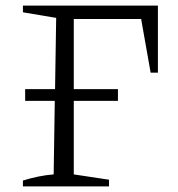

<svg xmlns="http://www.w3.org/2000/svg" viewBox="-20 -667 638 687"><path d="M62 0V-21Q91 -30 118.5 -35.5Q146 -41 172 -43L176 -306H70V-348H177L181 -603L62 -623V-647H545V-407H519L485 -599H244V-348H402V-306H244V-43L370 -24V0Z"/></svg>

Font: Piazzolla SC Light
Style: Regular
Weight: 300
Designer: Juan Pablo del Peral
Foundry: Huerta Tipografica
Version: Version 1.330